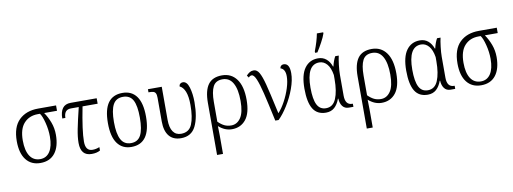

<svg xmlns="http://www.w3.org/2000/svg" viewBox="-75 -1248 5189 1941"><g transform="rotate(-10 2520.0 -277.5)"><path d="M52 -248Q52 -393 125 -464.5Q198 -536 322 -536H506V-481H374Q408 -432 430.5 -372Q453 -312 453 -245Q453 -124 401 -57Q349 10 251 10Q157 10 104.5 -57Q52 -124 52 -248ZM390 -237Q390 -307 371.5 -379.5Q353 -452 331 -481H309Q221 -481 167 -422.5Q113 -364 113 -245Q113 -141 149.5 -85Q186 -29 255 -29Q319 -29 354.5 -83Q390 -137 390 -237Z M664 -123Q664 -182 680 -263.5Q696 -345 729 -480H649Q577 -480 577 -395H545Q545 -462 572 -499Q599 -536 655 -536H923V-480H768Q720 -238 720 -126Q720 -30 792 -30Q829 -30 864 -45V-10Q830 10 777 10Q664 10 664 -123Z M991 -268Q991 -407 1040 -475.5Q1089 -544 1188 -544Q1283 -544 1332.5 -474.5Q1382 -405 1382 -268Q1382 10 1185 10Q1092 10 1041.5 -59.5Q991 -129 991 -268ZM1319 -268Q1319 -390 1288.5 -447Q1258 -504 1186 -504Q1115 -504 1084 -446.5Q1053 -389 1053 -268Q1053 -148 1085 -88.5Q1117 -29 1187 -29Q1258 -29 1288.5 -88Q1319 -147 1319 -268Z M1530 -191V-433Q1530 -465 1522 -480Q1514 -495 1498.5 -499.5Q1483 -504 1453 -504H1449V-536H1591V-197Q1591 -117 1619.5 -75.5Q1648 -34 1702 -34Q1784 -34 1814.5 -106Q1845 -178 1845 -305Q1845 -392 1825 -442Q1805 -492 1769 -508Q1770 -525 1781 -534.5Q1792 -544 1808 -544Q1850 -544 1870 -478Q1890 -412 1890 -326Q1890 -170 1845.5 -80Q1801 10 1694 10Q1614 10 1572 -41.5Q1530 -93 1530 -191Z M2022 -295Q2022 -420 2067 -482Q2112 -544 2210 -544Q2305 -544 2359 -470.5Q2413 -397 2413 -258Q2413 -122 2360 -56Q2307 10 2217 10Q2144 10 2081 -46Q2083 -10 2083 49V240H2022ZM2351 -257Q2351 -376 2315 -440Q2279 -504 2208 -504Q2138 -504 2110.5 -450.5Q2083 -397 2083 -293V-91Q2115 -59 2146 -44Q2177 -29 2216 -29Q2276 -29 2313.5 -84Q2351 -139 2351 -257Z M2506 -492Q2488 -492 2474 -475L2458 -498Q2476 -517 2493.5 -527.5Q2511 -538 2534 -538Q2568 -538 2590.5 -498.5Q2613 -459 2635 -375Q2657 -291 2700 -93L2706 -68Q2744 -109 2778 -172Q2812 -235 2833 -301.5Q2854 -368 2854 -421Q2854 -496 2805 -511Q2806 -527 2816.5 -536.5Q2827 -546 2843 -546Q2904 -546 2904 -445Q2904 -374 2872.5 -287.5Q2841 -201 2792.5 -123.5Q2744 -46 2696 0H2662Q2621 -191 2597 -290Q2573 -389 2551 -440.5Q2529 -492 2506 -492Z M3008 -267Q3008 -407 3058 -476Q3108 -545 3196 -545Q3245 -545 3279.5 -516.5Q3314 -488 3332 -437H3336Q3342 -465 3352 -492Q3362 -519 3372 -536H3408Q3400 -503 3393 -444.5Q3386 -386 3386 -342V-129Q3386 -32 3458 -32H3464V0H3417Q3375 0 3352.5 -30Q3330 -60 3328 -108H3324Q3304 -52 3269.5 -21Q3235 10 3182 10Q3092 10 3050 -58Q3008 -126 3008 -267ZM3325 -308V-351Q3313 -426 3280 -464Q3247 -502 3201 -502Q3070 -502 3070 -265Q3070 -147 3098.5 -90.5Q3127 -34 3190 -34Q3262 -34 3293.5 -109Q3325 -184 3325 -308ZM3177 -620Q3215 -719 3229 -795H3294V-783Q3282 -747 3255 -697Q3228 -647 3201 -605H3177Z M3559 -295Q3559 -420 3604 -482Q3649 -544 3747 -544Q3842 -544 3896 -470.5Q3950 -397 3950 -258Q3950 -122 3897 -56Q3844 10 3754 10Q3681 10 3618 -46Q3620 -10 3620 49V240H3559ZM3888 -257Q3888 -376 3852 -440Q3816 -504 3745 -504Q3675 -504 3647.5 -450.5Q3620 -397 3620 -293V-91Q3652 -59 3683 -44Q3714 -29 3753 -29Q3813 -29 3850.5 -84Q3888 -139 3888 -257Z M4053 -267Q4053 -407 4103 -476Q4153 -545 4241 -545Q4290 -545 4324.5 -516.5Q4359 -488 4377 -437H4381Q4387 -465 4397 -492Q4407 -519 4417 -536H4453Q4445 -503 4438 -444.5Q4431 -386 4431 -342V-129Q4431 -32 4503 -32H4509V0H4462Q4420 0 4397.5 -30Q4375 -60 4373 -108H4369Q4349 -52 4314.5 -21Q4280 10 4227 10Q4137 10 4095 -58Q4053 -126 4053 -267ZM4370 -308V-351Q4358 -426 4325 -464Q4292 -502 4246 -502Q4115 -502 4115 -265Q4115 -147 4143.5 -90.5Q4172 -34 4235 -34Q4307 -34 4338.5 -109Q4370 -184 4370 -308Z M4576 -248Q4576 -393 4649 -464.5Q4722 -536 4846 -536H5030V-481H4898Q4932 -432 4954.5 -372Q4977 -312 4977 -245Q4977 -124 4925 -57Q4873 10 4775 10Q4681 10 4628.5 -57Q4576 -124 4576 -248ZM4914 -237Q4914 -307 4895.5 -379.5Q4877 -452 4855 -481H4833Q4745 -481 4691 -422.5Q4637 -364 4637 -245Q4637 -141 4673.5 -85Q4710 -29 4779 -29Q4843 -29 4878.5 -83Q4914 -137 4914 -237Z"/></g></svg>

Font: Noto Serif NarrowLight
Style: Regular
Weight: 300
Width: 4
Designer: Monotype Design Team
Foundry: Monotype Imaging Inc.
Version: Version 1.001